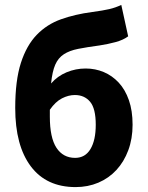

<svg xmlns="http://www.w3.org/2000/svg" viewBox="-20 -750 601 782"><path d="M288 12Q169 12 105.5 -72.5Q42 -157 42 -310Q42 -422 65 -493.5Q88 -565 129.5 -608Q171 -651 228.5 -671.5Q286 -692 355 -701Q400 -707 425.5 -713Q451 -719 474 -730L502 -602Q482 -587 450.5 -578.5Q419 -570 386 -565Q334 -558 298.5 -551Q263 -544 240 -529Q217 -514 205 -486.5Q193 -459 188 -410Q214 -440 251 -455.5Q288 -471 329 -471Q368 -471 402.5 -456.5Q437 -442 463.5 -413.5Q490 -385 505 -342Q520 -299 520 -242Q520 -185 502.5 -138Q485 -91 454 -57.5Q423 -24 380.5 -6Q338 12 288 12ZM286 -107Q327 -107 348.5 -143Q370 -179 370 -242Q370 -308 347 -335.5Q324 -363 285 -363Q259 -363 232.5 -349.5Q206 -336 183 -303V-275Q183 -189 210 -148Q237 -107 286 -107Z"/></svg>

Font: Giro Regular
Style: Bold
Weight: 700
Designer: Paul D. Hunt
Foundry: Adobe Systems Incorporated
Version: Version 1.000;PS 1.0;hotconv 1.0.88;makeotf.lib2.5.647800